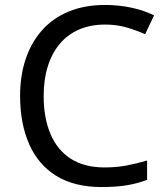

<svg xmlns="http://www.w3.org/2000/svg" viewBox="-20 -744 672 774"><path d="M403 -645Q346 -645 300 -625.5Q254 -606 222 -568.5Q190 -531 173 -477.5Q156 -424 156 -357Q156 -269 183.5 -204Q211 -139 265.5 -104Q320 -69 402 -69Q449 -69 491 -77Q533 -85 573 -97V-19Q533 -4 490.5 3Q448 10 389 10Q280 10 207 -35Q134 -80 97.5 -163Q61 -246 61 -358Q61 -439 83.5 -506Q106 -573 149.5 -622Q193 -671 257 -697.5Q321 -724 404 -724Q459 -724 510 -713Q561 -702 601 -682L565 -606Q532 -621 491.5 -633Q451 -645 403 -645Z"/></svg>

Font: Noto Sans Tamil
Style: Regular
Weight: 400
Designer: Jelle Bosma - Monotype Design Team
Foundry: Monotype Imaging Inc.
Version: Version 2.003